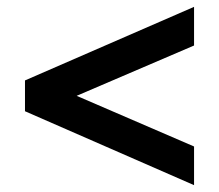

<svg xmlns="http://www.w3.org/2000/svg" viewBox="-20 -532 640 561"><path d="M53 -207V-297L547 -512V-399L204 -252L547 -104V9Z"/></svg>

Font: Livvic SemiBold
Style: Regular
Weight: 600
Designer: Jacques Le Bailly, Baron von Fonthausen
Version: Version 1.001; ttfautohint (v1.8.2)